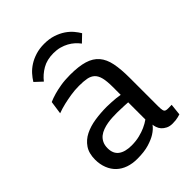

<svg xmlns="http://www.w3.org/2000/svg" viewBox="-206 -820 938 938"><g transform="rotate(-45 263.5 -351.0)"><path d="M278.3 -221.2Q264.2 -221.2 246.8 -220.5Q229.5 -219.7 212.2 -216.8Q194.8 -213.9 178.7 -208Q162.6 -202.1 150.1 -192.4Q137.7 -182.6 130.1 -167.2Q122.6 -151.9 122.6 -130.9Q122.6 -93.3 146.7 -75.2Q170.9 -57.1 215.3 -57.1Q246.1 -57.1 271.2 -63.5Q296.4 -69.8 314.5 -78.1Q335.4 -87.4 352.5 -99.6V-218.3Q341.3 -219.2 328.6 -219.7Q317.9 -220.2 304.7 -220.5Q291.5 -220.7 278.3 -221.2ZM442.4 -100.6Q442.4 -83 444.6 -73.5Q446.8 -64 453.1 -61.5Q460 -58.6 471.9 -59.1Q483.9 -59.6 494.1 -59.6L487.8 0Q481 2.4 472.2 4.4Q464.8 6.3 454.8 7.6Q444.8 8.8 433.1 8.8Q413.1 8.8 399.2 1.7Q385.3 -5.4 376.5 -15.1Q367.7 -24.9 363.5 -38.1Q359.4 -51.3 359.4 -57.1Q346.2 -38.6 322.8 -23.9Q302.7 -11.2 270.3 -1.2Q237.8 8.8 189 8.8Q155.8 8.8 128.2 -0.7Q100.6 -10.3 81.1 -28.8Q61.5 -47.4 50.8 -74.7Q40 -102.1 40 -134.3Q40 -178.2 59.1 -206.1Q78.1 -233.9 109.4 -249.5Q140.6 -265.1 180.9 -271.2Q221.2 -277.3 263.7 -277.3Q280.8 -277.3 296.9 -276.1Q313 -274.9 325.7 -273.9Q340.3 -271.5 352.5 -270V-325.2Q352.5 -363.8 346.7 -387.7Q340.8 -411.6 327.4 -424.3Q314 -437 292.5 -441.2Q271 -445.3 239.7 -445.3Q209.5 -445.3 181.2 -440.7Q152.8 -436 129.9 -430.7Q103 -424.3 79.6 -415.5L89.4 -483.4Q107.9 -491.7 131.8 -498.5Q152.3 -504.4 181.2 -509.3Q210 -514.2 246.6 -514.2Q305.7 -514.2 343.8 -502.7Q381.8 -491.2 403.8 -465.6Q425.8 -439.9 434.1 -398.7Q442.4 -357.4 442.4 -298.3ZM264.2 -710.9Q298.8 -710.9 326.2 -701.9Q353.5 -692.9 374.3 -679Q395 -665 409.2 -648.2Q423.3 -631.3 432.1 -616.2L395.5 -581.1Q385.7 -594.2 372.8 -606Q359.9 -617.7 343.5 -626.7Q327.1 -635.7 307.4 -641.1Q287.6 -646.5 264.2 -646.5Q218.8 -646.5 186.5 -627.7Q154.3 -608.9 132.8 -581.1L95.2 -616.2Q105.5 -633.3 120.8 -650.4Q136.2 -667.5 157.2 -680.9Q178.2 -694.3 205.1 -702.6Q231.9 -710.9 264.2 -710.9Z"/></g></svg>

Font: Mako
Style: Regular
Weight: 400
Designer: vernon adams
Foundry: vernon adams
Version: Version 1.000